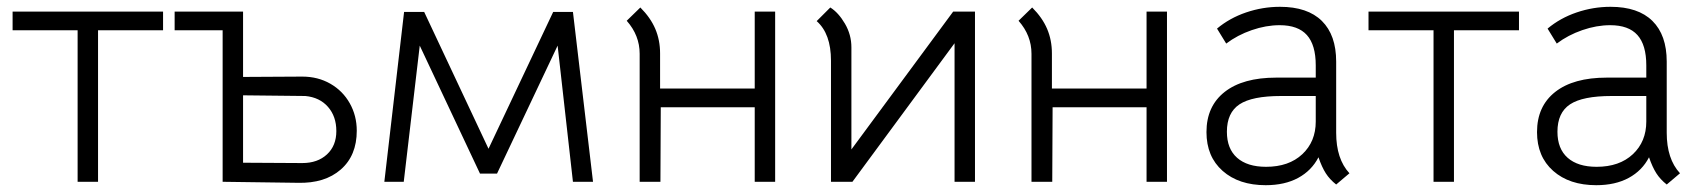

<svg xmlns="http://www.w3.org/2000/svg" viewBox="-20 -534 4994 564"><path d="M208 -445H17V-500H459V-445H268V0H208Z M493 -445V-500H694V-308L868 -309Q914 -309 950.5 -288Q987 -267 1007.5 -230.5Q1028 -194 1028 -150Q1028 -77 981 -36Q934 5 855 3L634 0V-445ZM968 -149Q968 -192 943.5 -220Q919 -248 877 -252L694 -254V-56L868 -55Q913 -55 940.5 -80.5Q968 -106 968 -149Z M1167 -499H1226L1415 -97L1605 -499H1663L1722 0H1663L1618 -400L1440 -24H1390L1213 -400L1166 0H1109Z M2257 0H2197V-219H1921L1920 0H1859V-376Q1859 -430 1821 -473L1861 -512Q1891 -482 1905 -449Q1919 -416 1919 -377V-274H2197V-500H2257Z M2780 -500H2844V0H2784V-407L2484 0H2421V-356Q2421 -435 2379 -472L2419 -512Q2443 -497 2462 -464.5Q2481 -432 2481 -395V-95Z M3408 0H3348V-219H3072L3071 0H3010V-376Q3010 -430 2972 -473L3012 -512Q3042 -482 3056 -449Q3070 -416 3070 -377V-274H3348V-500H3408Z M3853 -72Q3833 -33 3793.5 -11.5Q3754 10 3698 10Q3619 10 3571.5 -32Q3524 -74 3524 -146Q3524 -222 3577.5 -264Q3631 -306 3729 -306H3845V-342Q3845 -402 3819 -431Q3793 -460 3739 -460Q3699 -460 3657 -445.5Q3615 -431 3582 -406L3555 -450Q3592 -481 3640.5 -497.5Q3689 -514 3740 -514Q3821 -514 3863 -472.5Q3905 -431 3905 -353V-144Q3905 -67 3944 -25L3905 8Q3886 -7 3874.5 -25Q3863 -43 3853 -72ZM3845 -177V-252H3743Q3658 -252 3621 -227.5Q3584 -203 3584 -147Q3584 -97 3614 -70.5Q3644 -44 3699 -44Q3766 -44 3805.5 -81Q3845 -118 3845 -177Z M4191 -445H4000V-500H4442V-445H4251V0H4191Z M4824 -72Q4804 -33 4764.5 -11.5Q4725 10 4669 10Q4590 10 4542.5 -32Q4495 -74 4495 -146Q4495 -222 4548.5 -264Q4602 -306 4700 -306H4816V-342Q4816 -402 4790 -431Q4764 -460 4710 -460Q4670 -460 4628 -445.5Q4586 -431 4553 -406L4526 -450Q4563 -481 4611.5 -497.5Q4660 -514 4711 -514Q4792 -514 4834 -472.5Q4876 -431 4876 -353V-144Q4876 -67 4915 -25L4876 8Q4857 -7 4845.5 -25Q4834 -43 4824 -72ZM4816 -177V-252H4714Q4629 -252 4592 -227.5Q4555 -203 4555 -147Q4555 -97 4585 -70.5Q4615 -44 4670 -44Q4737 -44 4776.5 -81Q4816 -118 4816 -177Z"/></svg>

Font: Bellota Text
Style: Regular
Weight: 400
Designer: Kemie Guaida
Foundry: Kemie Guaida
Version: Version 4.001